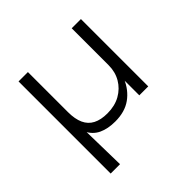

<svg xmlns="http://www.w3.org/2000/svg" viewBox="-170 -648 986 986"><g transform="rotate(-45 323.0 -154.5)"><path d="M95 180V-489H163V-198Q163 -148 178 -115Q193 -82 224 -66Q255 -50 302 -50Q356 -50 396 -72.5Q436 -95 458.5 -133.5Q481 -172 481 -221V-489H548V0H483V-115H487Q463 -58 417 -25Q371 8 301 8Q248 8 210.5 -9.5Q173 -27 153 -67H158L163 180Z"/></g></svg>

Font: Nunito Sans 10pt SemiExpanded Light
Style: Regular
Weight: 300
Width: 6
Designer: Vernon Adams
Foundry: Vernon Adams
Version: Version 3.101;gftools[0.9.27]